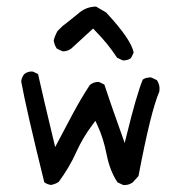

<svg xmlns="http://www.w3.org/2000/svg" viewBox="-20 -569 540 576"><path d="M347.2 -388.2Q349.1 -387.7 350.6 -387.7Q352.1 -387.7 354.2 -387.9Q356.4 -388.2 359.1 -388.7Q361.8 -389.2 364.3 -390.1Q369.1 -391.6 373 -395L380.9 -410.6Q375 -449.2 298.3 -531.7L268.1 -549.3Q239.3 -548.8 217.8 -530.8Q192.9 -510.3 167.5 -490.7L152.8 -476.1Q145 -462.9 141.1 -447.8Q143.1 -434.1 150.4 -423.3L166.5 -415.5Q168.5 -415 170.4 -415Q172.4 -415 175.5 -415.5Q178.7 -416 181.6 -417Q188.5 -418.9 193.8 -423.3L259.3 -483.4Q274.4 -467.8 283.7 -457.5Q293 -447.3 301.3 -437Q317.4 -417 331.1 -396ZM352.5 -13.7Q367.2 -13.7 378.4 -22L395.5 -41Q432.1 -234.4 458 -294.4Q458.5 -298.8 458.5 -301.3Q458.5 -303.7 458.5 -306.4Q458.5 -309.1 457.5 -313Q455.6 -321.3 450.7 -328.6L434.1 -336.4Q432.1 -336.9 429.7 -336.9Q427.2 -336.9 423.3 -335.9Q415 -335 408.2 -330.1Q389.2 -283.2 360.8 -167L354 -140.1Q307.1 -271.5 293 -315.4L277.8 -322.8Q276.4 -323.2 274.9 -323.2Q260.3 -323.2 249.5 -314Q221.7 -271.5 197.8 -226.6L145.5 -127.9Q107.9 -284.2 94.2 -346.7L79.6 -354Q77.6 -354.5 73.7 -354.5Q69.8 -354.5 64 -352.8Q58.1 -351.1 52.7 -346.7Q45.4 -337.4 43.5 -325.2Q59.1 -239.7 112.8 -22.5Q121.6 -15.6 132.8 -14.2Q145 -16.1 156.2 -23.4Q188.5 -67.4 208.3 -111.6Q228 -155.8 257.8 -195.3L266.1 -206.5L272 -193.8Q290 -155.8 299.8 -106Q309.6 -56.2 332.5 -22L349.1 -14.2Q351.1 -13.7 352.5 -13.7Z"/></svg>

Font: NaikaiFont
Style: Light
Weight: 300
Version: Version 1.89